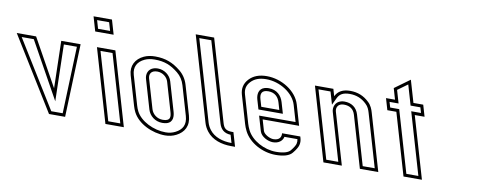

<svg xmlns="http://www.w3.org/2000/svg" viewBox="-310 -947 3130 1232"><g transform="rotate(10 1255.5 -330.5)"><path d="M43.4 0H148.4L165.5 -476H39.3L46.8 -168L-124.5 -476H-250.7ZM54.6 -20 -214.9 -456H-136.2L68.8 -87.3L59.8 -456H144.8L129.1 -20Z M411 0H531L391.9 -476H271.9ZM243.5 -573H363.5L336.1 -667H216.1ZM426 -20 298.6 -456H376.9L504.4 -20ZM258.5 -593 242.7 -647H321.1L336.9 -593Z M516.3 -336 571.9 -146C576 -132 581 -119.2 586.9 -107.5C622.3 -37.6 716.1 6 800.1 6C825.9 6 849.7 0.5 871.5 -10.5C921.7 -35.9 948.3 -81.1 929.4 -146L873.8 -336C863.5 -371.3 844.7 -400 817.4 -422C767.6 -462.2 719.5 -482 651.1 -482C623.6 -482 599.4 -477.2 578.5 -467.5C526.1 -443.3 498.9 -395.5 516.3 -336ZM680.8 -389C715 -389 745.1 -365.9 753.8 -336L808.8 -148C817.6 -117.7 819.2 -90 768.2 -90C731.3 -90 701.2 -114.1 691.9 -146L636.3 -336C628.5 -362.6 639.9 -389 680.8 -389ZM535.5 -341.6C521 -391.2 541.8 -428.5 586.9 -449.3C604.8 -457.6 626 -462 651.1 -462C715.3 -462 757.6 -444.6 804.9 -406.4C828.9 -387 845.3 -362.2 854.6 -330.4L910.2 -140.4C926.5 -84.6 905.7 -50.2 862.5 -28.4C843.6 -18.8 823 -14 800.1 -14C721.8 -14 635.4 -56 604.7 -116.5C599.4 -127 594.8 -138.7 591.1 -151.6ZM680.8 -409C671.8 -409 663.4 -407.9 655.8 -405.7C618.3 -394.9 608.7 -359.1 617.1 -330.4L672.7 -140.4C684.5 -100 722.4 -70 768.2 -70C779 -70 788.4 -71 796.9 -73.4C841.6 -86.1 834.9 -130 828 -153.6L773 -341.6C761.7 -380.5 723.8 -409 680.8 -409Z M1001.8 -667H881.8L1042.3 -118C1047.8 -99.3 1056.9 -81.8 1069.6 -65.5C1105.8 -18.8 1167.1 0 1229.3 0H1255.6L1229 -91H1220.2C1179.3 -91 1165.9 -105.7 1156.8 -137ZM986.8 -647 1137.6 -131.4C1147.9 -96.3 1170.3 -72.8 1214 -71.1L1228.9 -20C1169.5 -20.2 1116.2 -38.1 1085.4 -77.8C1074.1 -92.3 1066.3 -107.5 1061.5 -123.6L908.5 -647Z M1488.9 -91C1464.4 -91 1426.5 -111.7 1420.3 -133L1399.6 -204H1637.1L1598.5 -336C1573.8 -420.6 1475.3 -482 1378.3 -482C1329.1 -482 1291.1 -467.5 1264.1 -438.5C1237.2 -409.5 1229.5 -375.3 1241 -336L1293.9 -155C1298 -141 1303.6 -126.8 1310.7 -112.5C1346.2 -41 1435.2 6 1519.7 6C1573 6 1609 -5.2 1627.4 -27.5C1645.9 -49.8 1656.9 -68.3 1660.6 -83C1664.2 -97.7 1663.9 -112.3 1659.6 -127L1656.4 -138H1537.6C1540.3 -114.3 1528.7 -91 1488.9 -91ZM1404.5 -388C1447 -388 1470.7 -362.8 1480.5 -329L1494.3 -282H1376.8L1363 -329C1353.3 -362.2 1359.9 -388 1404.5 -388ZM1488.9 -71C1527.1 -71 1551.1 -91.4 1556.6 -118H1641.3C1643.8 -107.1 1643.7 -98.1 1641.2 -87.8C1638.8 -78.3 1629.6 -61.5 1612 -40.2C1599.8 -25.5 1571.2 -14 1519.7 -14C1441.8 -14 1359.9 -58.4 1328.6 -121.4C1322 -134.8 1316.8 -147.8 1313.1 -160.6L1260.2 -341.6C1250.4 -375 1256.5 -400.8 1278.8 -424.9C1301.3 -449.1 1333 -462 1378.3 -462C1468.1 -462 1557.8 -404 1579.3 -330.4L1610.4 -224H1372.9L1401.1 -127.4C1411.3 -92.5 1457.5 -71 1488.9 -71ZM1404.5 -408C1395.1 -408 1386.5 -407 1378.6 -404.9C1337.1 -393.4 1335.1 -353.2 1343.8 -323.4L1361.8 -262H1521L1499.7 -334.6C1488.1 -374.5 1457 -408 1404.5 -408Z M2044.8 -433C2011.1 -465.7 1970.1 -482 1921.8 -482C1874.3 -482 1842.2 -464.7 1825.7 -430L1812.3 -476H1692.3L1831.4 0H1951.4L1853.5 -335C1846.3 -359.5 1858.5 -388 1896.7 -388C1935.9 -388 1960.6 -370.3 1971 -335L2068.9 0H2188.9L2080.7 -370C2075.5 -387.8 2066.5 -413.8 2044.8 -433ZM2031.2 -418.3C2048.9 -402.6 2056.5 -381.6 2061.5 -364.4L2162.2 -20H2083.9L1990.2 -340.6C1977.4 -384.2 1943.1 -408 1896.7 -408C1889 -408 1881.8 -407.1 1875 -405.2C1837.2 -394.8 1826 -357.9 1834.3 -329.4L1924.7 -20H1846.4L1718.9 -456H1797.3L1821.2 -374.1L1843.8 -421.4C1856.5 -448 1879.3 -462 1921.8 -462C1965.4 -462 2001 -447.6 2031.2 -418.3Z M2353.2 0H2473.2L2355.9 -401H2419.7L2397.8 -476H2334L2291.9 -620L2193 -548L2214 -476H2155.3L2177.2 -401H2235.9ZM2368.2 -20 2250.9 -421H2192.2L2181.9 -456H2240.7L2216.1 -540.1L2280.7 -587.1L2319 -456H2382.8L2393 -421H2329.3L2446.5 -20Z"/></g></svg>

Font: Din Kursivschrift
Style: BreitLeftGho
Weight: 400
Version: Version 1.089